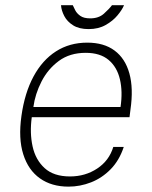

<svg xmlns="http://www.w3.org/2000/svg" viewBox="-20 -686 565 716"><path d="M235.5 10Q172.5 10 129 -20.8Q85.5 -51.5 66.8 -110.5Q48 -169.5 60 -254Q72 -339.5 105 -400.8Q138 -462 188.8 -494.5Q239.5 -527 305.5 -527Q367.5 -527 407.2 -497.5Q447 -468 462.5 -412.2Q478 -356.5 466.5 -277L463 -249H98.5Q90.5 -190.5 101.5 -140.2Q112.5 -90 146.5 -59Q180.5 -28 241 -28Q298 -28 342.5 -57.5Q387 -87 402.5 -138H441.5Q425 -88 392.8 -55Q360.5 -22 319.5 -6Q278.5 10 235.5 10ZM104.5 -287H429.5Q438 -344.5 427.2 -390.2Q416.5 -436 385 -462.5Q353.5 -489 299.5 -489Q240.5 -489 199.5 -458.8Q158.5 -428.5 134.8 -382Q111 -335.5 104.5 -287ZM310.5 -577.5Q275 -577.5 252.8 -591.5Q230.5 -605.5 219.8 -626Q209 -646.5 207.5 -666.5H251.5Q254.5 -659.5 260.5 -647.8Q266.5 -636 279.5 -626.8Q292.5 -617.5 316.5 -617.5Q348 -617.5 367.5 -635Q387 -652.5 397.5 -666.5H442.5Q435.5 -649.5 418.2 -628.8Q401 -608 374 -592.8Q347 -577.5 310.5 -577.5Z"/></svg>

Font: Public Sans Thin
Style: Italic
Weight: 100
Italic angle: -8°
Designer: The Public Sans project authors (U.S. Web Design System). Libre Franklin designed by Pablo Impallari and Rodrigo Fuenzal
Version: Version 2.000